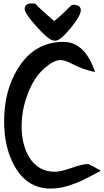

<svg xmlns="http://www.w3.org/2000/svg" viewBox="-20 -1047 608 1119"><path d="M276 52Q136 52 63 -82Q4 -189 4 -340Q4 -519 85 -649Q181 -803 350 -803Q475 -803 534 -627Q468 -640 404 -673Q358 -697 332 -697Q295 -697 240 -650Q177 -596 140 -495Q106 -404 106 -312Q106 -205 149 -133Q201 -46 300 -46Q334 -46 397 -68.5Q460 -91 495 -91Q499 -91 568 -52Q473 0 428 18Q345 52 276 52ZM124 -995Q124 -1027 164 -1027Q167 -1027 185 -1026Q217 -991 296 -924Q333 -953 399 -1019H404Q451 -1020 451 -987Q451 -956 391.5 -883Q332 -810 303 -810Q294 -810 286 -812Q259 -819 191.5 -894Q124 -969 124 -995Z"/></svg>

Font: Wortlaut AH
Style: SemiBold
Weight: 600
Designer: Andreas Höfeld
Foundry: Fontgrube AH
Version: Version 2.59